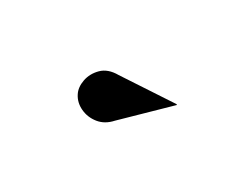

<svg xmlns="http://www.w3.org/2000/svg" viewBox="-34 -1145 568 443"><g transform="rotate(-30 250.0 -923.0)"><path d="M347 -843.5 205.5 -883.5Q181.5 -888.5 168 -905.2Q154.5 -922 152.8 -942.5Q151 -963 161.5 -979Q170.5 -993 189.8 -999.8Q209 -1006.5 230.2 -1000.8Q251.5 -995 265.5 -970.5L348 -845Z"/></g></svg>

Font: Bodoni Moda 96pt
Style: Bold
Weight: 700
Version: Version 2.005